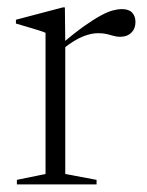

<svg xmlns="http://www.w3.org/2000/svg" viewBox="-20 -486 387 506"><path d="M301 -462Q319.5 -462 328.2 -452.8Q337 -443.5 337 -428Q337 -410.5 326 -399.8Q315 -389 296.5 -389Q287.5 -389 279.2 -391.5Q271 -394 261.5 -396.2Q252 -398.5 239 -398.5Q225.5 -398.5 211 -394.2Q196.5 -390 180.5 -381Q164.5 -372 145.5 -356.5L140 -368.5Q175.5 -398.5 201.2 -416.8Q227 -435 245.5 -445Q264 -455 277.2 -458.5Q290.5 -462 301 -462ZM152 -373V-27.5L234.5 -12V0H24.5V-12L100 -27.5V-399.5Q93.5 -402.5 82.2 -406Q71 -409.5 55.8 -414Q40.5 -418.5 22 -424V-434L145.5 -466.5H151Z"/></svg>

Font: Newsreader 36pt Light
Style: Regular
Weight: 300
Designer: Hugues Gentile
Foundry: Production Type
Version: Version 1.003